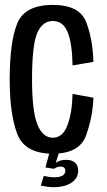

<svg xmlns="http://www.w3.org/2000/svg" viewBox="-20 -622 434 782"><path d="M195 4Q304.5 4 331.2 -72Q358 -148 360.5 -224L275.5 -239.5Q274 -164.5 255 -112.8Q236 -61 195 -61Q154 -61 132.2 -115.2Q110.5 -169.5 110.5 -298Q110.5 -439.5 131.8 -488Q153 -536.5 195 -536.5Q237 -536.5 255.5 -491Q274 -445.5 275.5 -355.5L360.5 -370Q358 -461 331.2 -531.5Q304.5 -602 195 -602Q81 -602 50.2 -526.5Q19.5 -451 19.5 -298Q19.5 -157.5 50.2 -76.8Q81 4 195 4ZM201 140.5Q219.5 140.5 237.2 136.2Q255 132 268.8 123.5Q282.5 115 290.5 102.5Q298.5 90 298.5 73.5Q298.5 50.5 285 39.8Q271.5 29 250 29Q232.5 29 219.8 34.2Q207 39.5 200 47L199.5 65.5Q205 61.5 212.5 59Q220 56.5 226.5 56.5Q235.5 56.5 240.8 60.5Q246 64.5 246 73.5Q246 86.5 234.8 93.2Q223.5 100 201.5 100Q189 100 177.5 98.2Q166 96.5 158.5 94.5L146 134Q158 136.5 172.8 138.5Q187.5 140.5 201 140.5ZM199.5 65.5 220 0H181.5L165 60Z"/></svg>

Font: Anybody Condensed
Style: Regular
Weight: 400
Width: 3
Designer: Tyler Finck
Foundry: Etcetera Type Company
Version: Version 1.113;gftools[0.9.25]